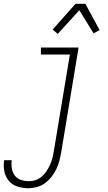

<svg xmlns="http://www.w3.org/2000/svg" viewBox="-52 -771 572 1014"><path d="M97 223Q68 223 40 214Q12 205 -5.5 184Q-23 163 -29 134Q-35 105 -30 75H10Q7 97 10.5 118.5Q14 140 26 156Q38 172 58 179Q78 186 100 186Q118 186 136 180Q154 174 168.5 161.5Q183 149 193.5 133Q204 117 212 100Q220 83 224.5 65Q229 47 232 29L317 -483H164V-520H363L271 35Q267 58 261 80Q255 102 245 123Q235 144 219.5 163.5Q204 183 184.5 197Q165 211 142.5 217Q120 223 97 223ZM253 -592 226 -615 347 -751H399L474 -612L442 -595L367 -717Z"/></svg>

Font: Iosevka Term Curly Extralight
Style: Italic
Weight: 200
Italic angle: -9°
Designer: Belleve Invis
Foundry: Belleve Invis
Version: Version 32.3.0